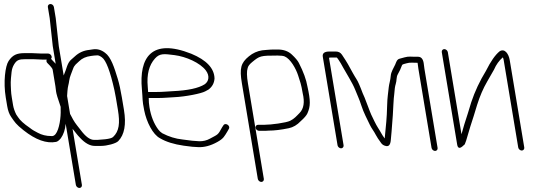

<svg xmlns="http://www.w3.org/2000/svg" viewBox="-20 -733 2674 954"><path d="M219.2 -467H184.2L137.9 -469H102.9C62.6 -469 42.8 -459.7 22.7 -429.9C6.1 -405.2 -4.2 -325.4 8.7 -248L15.7 -206.1C19.4 -183.5 26.1 -165.2 35.8 -151.5C53.3 -126.5 58.2 -116.4 97.3 -85.5C157.6 -37.9 211.4 -18.7 258.8 -28C265.6 -29.3 273.4 -35.3 282.3 -46C295.9 -65.2 303.9 -89.2 306.3 -118L357 186C358.3 193.9 366.6 201 374.5 201C382.4 201 388.3 193.9 387 186L340.5 -93C354.8 -75.9 362.1 -64 378 -48C403 -21.3 427.2 -8 450.7 -8H482.8C510.3 -8 555.6 -19.4 567.7 -32C598.4 -63.5 607.8 -115.2 595.9 -187L585.5 -249C579.3 -286.3 572.5 -317 565.2 -341C548 -397.4 531.5 -449.9 501.6 -471C482.5 -485.8 461.9 -491.3 439.8 -487.5C434 -486.5 428.5 -485.7 423.2 -485C395.6 -482.2 371.7 -471.4 351.6 -452.5C347 -448.2 340.9 -442.8 333.2 -436.3C325.6 -429.8 319 -419.4 313.6 -405L306.5 -384C304.1 -376.7 300.7 -368 296.4 -358L272.2 -503L256.9 -643L247.8 -698C246.4 -706.2 239.1 -713 230.8 -713C222.4 -713 216.4 -706.2 217.8 -698L226.9 -643L242.1 -504L256.7 -416C251.7 -422.4 237.2 -435.5 233.6 -441C236.4 -443.7 237.5 -447.2 236.8 -451.5C235.4 -459.8 227.4 -467 219.2 -467ZM189.2 -437H212.2C209.3 -430.3 210.7 -424.3 216.2 -419C232.1 -403.4 240.6 -392.8 241.6 -387L255.4 -304C256.4 -298 257.4 -289.7 258.5 -279C259.6 -268.3 267.2 -242.7 281.4 -202C281.1 -199.3 281.2 -195.2 281.4 -189.5C283.3 -150.6 274.7 -90.2 256.3 -67C250 -59 242.7 -55.7 234.5 -57C209.8 -57 187.4 -62.5 167.3 -73.5C151.7 -82 143.7 -85.3 127.7 -98C98.8 -117.7 79.5 -135.2 69.9 -150.5C67.2 -154.8 64.1 -159.3 60.7 -164C52.7 -180 47.5 -195.3 45 -210L38.7 -248C36.5 -261.3 35.1 -273.3 34.7 -284C33 -324.1 31.9 -321.6 37.5 -375C39.1 -389.3 43.3 -402 50.1 -413.1C63.2 -434.1 72.9 -439 107.9 -439H142.9ZM464.7 -38H447.2C427 -38 404.8 -54.5 380.4 -87.5C375.3 -94.5 369.1 -102.3 362 -111C349 -126.9 336.7 -149.9 328.2 -167L313.4 -256C313.6 -258.7 314.2 -266.9 315.1 -280.6C316.9 -305.6 321.5 -312.3 324 -333C326.5 -352.9 336.2 -370.9 342.7 -390.4C349.6 -411.1 361.1 -416.3 373.6 -429C387.7 -443.1 407.3 -451.8 432.2 -455C440.1 -456 440.1 -456 447.9 -457C453.1 -457.7 458.6 -458 464.2 -458C469.9 -458 477.3 -454.7 486.4 -448C506.9 -433.5 527.6 -379.2 548.5 -285C551.2 -273 553.5 -261 555.5 -249L565.9 -187C576.9 -120.7 572.1 -80.7 541.8 -52.3C536.3 -47.1 523.1 -43.4 502.2 -41Z M716 -276C716 -280 715.4 -288.8 714.1 -302.5C708.5 -363 720.5 -409.7 750.3 -442.6C773.9 -468.7 795.2 -465.7 846.6 -459.2C904.6 -451.9 974.2 -420.9 1002.7 -383.1C1023.4 -355.6 1017.2 -327.7 996.7 -314C966.3 -294.8 913.5 -283.4 838.4 -280C808.6 -278.6 789.7 -276 758.5 -276ZM719 -246H763.5C795.5 -246 815.1 -248.6 845.4 -250C902.6 -252.6 979.9 -268.3 999.5 -279L1016 -288C1034.5 -301.8 1044.4 -320.2 1045.9 -343C1044.7 -393.6 1006.2 -434.6 930.4 -466C731.4 -544.6 670.4 -445.9 685.1 -289.3C690.1 -236.1 685.5 -239.5 696.6 -184.2C708.1 -126.6 739.5 -64.2 775.3 -46C804.5 -28.5 843.7 -16.2 893 -9.1C925.7 -4.4 949.6 -2 964.7 -2C994.9 -0.5 1026.6 -9 1059.9 -27.5C1091.4 -45 1095 -55.9 1110.5 -81L1116.7 -92C1127.4 -108 1100.1 -125.7 1090.5 -111L1083.3 -100C1062.4 -60.2 1061.5 -65.3 1023.5 -44.2C1007 -35 989.1 -30.7 969.9 -31.2C950.6 -31.7 922.8 -34.7 886.3 -40C852.5 -43.5 819.1 -53.8 786.2 -71C778.7 -75.7 772 -82 766 -90C744.5 -119.2 730 -155.8 722.7 -200C720.2 -214.7 719 -230 719 -246Z M1291 156 1211.9 -319C1206 -354.3 1205.5 -379.3 1210.4 -394C1212 -403.5 1219.7 -413.9 1233.6 -425.1C1270.6 -455.1 1273.2 -457 1359 -457C1375.7 -457 1387.6 -455.5 1394.7 -452.5C1423 -440.6 1450.4 -392.4 1461.4 -358C1471 -327.9 1476.5 -315.3 1484 -270C1494.6 -225.5 1489.4 -192.7 1468.4 -171.5C1453.5 -156.4 1442.3 -142.9 1422 -132.9C1401.8 -122.9 1327 -113 1294.2 -113H1262.2C1254.3 -113 1248.4 -105.9 1249.7 -98C1251 -90.1 1259.3 -83 1267.2 -83H1299.2C1304.5 -83 1309.8 -83.3 1315 -84C1343 -84 1376.3 -88 1415 -96C1436.6 -100.5 1456.4 -112.1 1474.2 -131C1492 -146.9 1503.1 -159.9 1507.5 -169.9C1523 -204.8 1523.5 -232.6 1507.4 -304C1501.8 -337.2 1487.7 -376 1465 -420.3C1459.1 -431.9 1447.3 -445.9 1429.7 -462.3C1412.1 -478.8 1388.8 -487 1359.9 -487H1339.9C1330.6 -487 1318.7 -486.3 1304.2 -485C1293.4 -484 1293.4 -484 1282.6 -483C1258 -479.1 1236 -469.2 1216.6 -453.1C1176.5 -420.2 1169.4 -393.9 1181.9 -319L1261 156C1262.3 163.9 1270.6 171 1278.5 171C1286.4 171 1292.3 163.9 1291 156Z M1674.7 4C1682.6 4 1688.5 -3.1 1687.2 -11L1614.7 -446C1617.3 -446.7 1619.6 -447 1621.6 -447H1653.6C1654.2 -447 1657.6 -442.6 1663.5 -433.9C1669.5 -425.2 1676.7 -412.9 1685.1 -397.2C1699.1 -371.2 1731.6 -321.1 1744.9 -286.9C1756.5 -257.1 1765.1 -241.3 1775.6 -208.2C1786.4 -174.1 1804.8 -140.1 1817.8 -112.5C1825.7 -95.7 1838.5 -80.3 1847.2 -62.9C1851.9 -53.5 1861 -39.7 1874.4 -21.5C1879.6 -14.5 1886.7 -10 1895.7 -8C1911.1 -3.3 1919.8 -13 1921.8 -37C1921.7 -37.8 1923 -52.1 1925.7 -80C1928 -104.3 1929.9 -136 1931.8 -160.5C1933.1 -178.2 1935.8 -249.3 1938.9 -265C1940.4 -288.5 1942.8 -305.3 1946.2 -315.4C1952.1 -333.3 1948.3 -349.7 1956.6 -363.9C1964.4 -377.4 1972.2 -393.5 1977.1 -408C1979.4 -415 1990.9 -415.3 2000.6 -418.6C2015.5 -423.6 2035 -421 2054.9 -421C2056 -410.3 2057.3 -400.3 2058.9 -391L2124.3 2C2125.7 9.9 2133.9 17 2141.8 17C2149.8 17 2155.7 9.9 2154.3 2L2088.9 -391C2087.4 -399.7 2086.2 -409.3 2085.1 -420C2081.6 -440.7 2072.2 -451 2056.9 -451H2038.9C2032.9 -451 2025.8 -451.2 2017.5 -451.7C2000.7 -452.7 1979.3 -444.5 1966 -441.5C1951.7 -438.3 1948.5 -423.3 1943.8 -412.5C1936.6 -396 1922.8 -376.7 1921.4 -355.4C1920.2 -336 1913 -314.3 1911.7 -300.3C1908.6 -266.8 1904.6 -252.1 1903.5 -207C1902 -142.8 1898.2 -115.8 1891.5 -45C1876 -65.3 1872.4 -76.7 1858.2 -98C1847.9 -113.5 1832.5 -146.7 1824.6 -163.2C1818 -177 1798.1 -233.4 1791.7 -248L1782 -270C1778.8 -277.3 1775.9 -285 1773.2 -293L1764 -315C1755 -336.7 1748 -343.2 1733.7 -369.2C1709.7 -412.7 1708.5 -417.1 1679.2 -461C1672.1 -471.7 1661.9 -477 1648.6 -477H1616.6C1591.9 -477 1581 -468.3 1583.9 -451L1657.2 -11C1658.5 -3.1 1666.7 4 1674.7 4Z M2175.1 -474 2251.5 -15C2254.9 5.7 2265.7 7 2283.7 -11C2285.7 -13 2287.6 -14.7 2289.3 -16C2294.1 -27.3 2298.4 -40.3 2302.3 -55C2311.3 -88.6 2322.9 -122.3 2333.9 -157L2350.7 -212C2364.4 -255.4 2381 -294 2400.6 -327.6C2420.2 -361.2 2431.6 -381 2434.6 -387C2445.3 -411.8 2459.9 -432.2 2478.4 -448C2480.3 -444.7 2481.7 -440.3 2482.6 -435L2555 0C2556.3 7.9 2564.6 15 2572.5 15C2580.4 15 2586.3 7.9 2585 0L2512.6 -435C2507.6 -464.8 2488 -494.5 2462.4 -478C2440.7 -460.4 2418.1 -428.1 2394.6 -381C2363.7 -330.6 2339.4 -278.6 2321.5 -225L2304.7 -170C2291.8 -131.3 2281.2 -96.7 2273 -66L2205.1 -474C2203.7 -481.9 2195.5 -489 2187.6 -489C2179.6 -489 2173.7 -481.9 2175.1 -474Z"/></svg>

Font: MewTooHand
Style: Lta
Weight: 400
Designer: Mew Too, Robert Jablonski
Version: Version 0.77